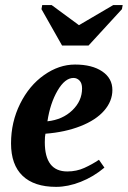

<svg xmlns="http://www.w3.org/2000/svg" viewBox="-20 -725 502 755"><path d="M421.9 -371.1Q421.9 -327.1 389.6 -290Q357.4 -252.9 296.6 -229Q235.8 -205.1 158.7 -199.2Q156.2 -189.5 156.2 -166Q156.2 -50.8 244.6 -50.8Q280.8 -50.8 311.5 -64.7Q342.3 -78.6 369.1 -96.7L390.6 -65.9Q347.7 -29.8 297.4 -10Q247.1 9.8 200.7 9.8Q114.3 9.8 68.8 -33.7Q23.4 -77.1 23.4 -161.1Q23.4 -245.1 59.1 -316.9Q94.7 -388.7 153.3 -429.9Q211.9 -471.2 274.9 -471.2Q342.3 -471.2 382.1 -444.1Q421.9 -417 421.9 -371.1ZM166.5 -248Q226.1 -254.4 264.4 -291.3Q302.7 -328.1 302.7 -377.4Q302.7 -397.9 292.7 -408.2Q282.7 -418.5 269 -418.5Q235.4 -418.5 206.3 -368.7Q177.2 -318.8 166.5 -248ZM462.4 -705.1 459.5 -689 328.1 -545.9H224.1L143.1 -689L146 -705.1H183.1L290.5 -626L425.3 -705.1Z"/></svg>

Font: Tinos
Style: Bold Italic
Weight: 700
Italic angle: -16.333°
Designer: Steve Matteson
Foundry: Monotype Imaging Inc.
Version: Version 1.23